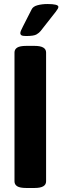

<svg xmlns="http://www.w3.org/2000/svg" viewBox="-20 -931 310 954"><path d="M110 3Q79 3 65.5 -5.5Q52 -14 52 -30V-670Q52 -686 65.5 -694.5Q79 -703 110 -703H152Q209 -703 209 -670V-30Q209 3 152 3ZM110 -752Q93 -752 87 -755.5Q81 -759 81 -767Q81 -775 94 -799.5Q107 -824 137 -884Q144 -899 166.5 -905Q189 -911 216 -911Q270 -911 270 -897Q270 -893 267.5 -888Q265 -883 257 -872.5Q249 -862 231 -839.5Q213 -817 182 -777Q175 -768 161.5 -760Q148 -752 110 -752Z"/></svg>

Font: Asap Condensed VF Beta
Style: Regular
Weight: 400
Designer: Pablo Cosgaya
Foundry: Omnibus-Type
Version: Version 1.008